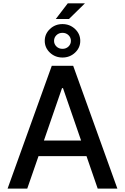

<svg xmlns="http://www.w3.org/2000/svg" viewBox="-20 -1117 740 1137"><path d="M675.1 0H558.6L492.2 -192.5H208.1L141.3 0H24.9L286.6 -727.3H413.4ZM460.2 -284.8 353 -595.2H347.3L240.1 -284.8ZM350.1 -776.3Q306.5 -776.3 275.7 -805.2Q245 -834.2 245 -875Q245 -916.2 275.7 -945.3Q306.5 -974.4 350.1 -974.4Q393.5 -974.4 424.4 -945.3Q455.3 -916.2 455.3 -875Q455.3 -834.2 424.4 -805.2Q393.5 -776.3 350.1 -776.3ZM388.5 -1004.6H310.4L381.4 -1097.3H483ZM350.1 -827.8Q371.4 -827.8 385.7 -841.6Q399.9 -855.5 399.9 -875Q399.9 -894.9 385.7 -908.7Q371.4 -922.6 350.1 -922.6Q328.5 -922.6 314.3 -908.7Q300.1 -894.9 300.1 -875Q300.1 -855.5 314.3 -841.6Q328.5 -827.8 350.1 -827.8Z"/></svg>

Font: Linik Sans Medium
Style: Regular
Weight: 500
Designer: Rasmus Andersson (font), Cristiano Sobral (main changes)
Foundry: rsms
Version: Version 3.018;June 1, 2022;FontCreator 14.0.0.2814 64-bit; t